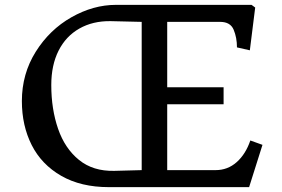

<svg xmlns="http://www.w3.org/2000/svg" viewBox="-20 -770 1160 790"><path d="M900 -341H668V-70H867Q917 -70 954 -103Q991 -136 1010 -192L1060 -174L1005 0H428Q313 0 232 -46.5Q151 -93 110.5 -173Q70 -253 70 -354Q70 -466 127 -557Q184 -648 274 -699Q364 -750 457 -750H1015L1030 -739L1008 -563L955 -575Q955 -615 941.5 -647.5Q928 -680 886 -680H668V-411H900ZM450 -67 563 -70V-680L435 -683Q362 -684 306.5 -652.5Q251 -621 221 -561.5Q191 -502 191 -420Q191 -321 219 -240Q247 -159 305 -112Q363 -65 450 -67Z"/></svg>

Font: TMT Limkin
Style: Regular
Weight: 400
Designer: Gabriel Drozdov
Version: Version 1.000;Glyphs 3.1.2 (3151)